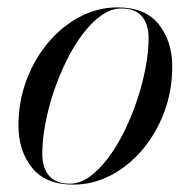

<svg xmlns="http://www.w3.org/2000/svg" viewBox="-20 -490 522 520"><path d="M178.5 10Q103 10 66.5 -36Q30 -82 30 -149.5Q30 -215 51.8 -273Q73.5 -331 111 -375.2Q148.5 -419.5 196.8 -444.8Q245 -470 298 -470Q374 -470 410.2 -423.8Q446.5 -377.5 446.5 -310Q446.5 -244.5 424.8 -186.5Q403 -128.5 365.5 -84.2Q328 -40 279.8 -15Q231.5 10 178.5 10ZM169 7.5Q196.5 7.5 222.5 -11.2Q248.5 -30 272.5 -61.8Q296.5 -93.5 316.5 -134Q336.5 -174.5 351.2 -218.8Q366 -263 374.2 -306.5Q382.5 -350 382.5 -387Q382.5 -424 364.5 -445.5Q346.5 -467 308 -467Q281 -467 254.5 -448.2Q228 -429.5 204 -397.8Q180 -366 160 -325.5Q140 -285 125.2 -240.8Q110.5 -196.5 102.5 -153.2Q94.5 -110 94.5 -72.5Q94.5 -36 112.8 -14.2Q131 7.5 169 7.5Z"/></svg>

Font: Bodoni Moda 72pt
Style: Italic
Weight: 400
Italic angle: -13°
Designer: Owen Earl
Foundry: indestructible type
Version: Version 2.005